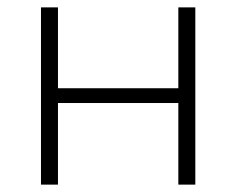

<svg xmlns="http://www.w3.org/2000/svg" viewBox="-20 -500 640 520"><path d="M91 -480H137V-261H463V-480H509V0H463V-221H137V0H91Z"/></svg>

Font: Montserrat Ace
Style: Light
Weight: 300
Designer: Julieta Ulanovsky
Foundry: Julieta Ulanovsky
Version: Version 1